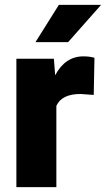

<svg xmlns="http://www.w3.org/2000/svg" viewBox="-20 -770 436 790"><path d="M365.7 -379.4 311.5 -383.3Q233.9 -383.3 211.9 -334.5V0H47.4V-528.3H201.7L207 -460.4Q248.5 -538.1 322.8 -538.1Q349.1 -538.1 368.7 -532.2ZM222.2 -750H396L260.3 -596.7H126Z"/></svg>

Font: Roboto
Style: Regular
Weight: 900
Designer: Google
Version: Version 2.001171; 2014